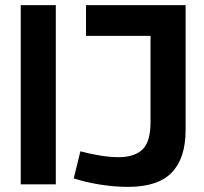

<svg xmlns="http://www.w3.org/2000/svg" viewBox="-20 -720 797 750"><path d="M61 0V-700H198V0ZM268 -23 294 -129Q335 -118 373.5 -112Q412 -106 442 -106Q505 -106 536.5 -136Q568 -166 568 -243V-580H316V-700H705V-212Q705 -102 651 -46Q597 10 480 10Q429 10 374 1.5Q319 -7 268 -23Z"/></svg>

Font: Georama SemiBold
Style: Regular
Weight: 600
Designer: Jean-Baptiste Levee
Foundry: Production Type
Version: Version 1.000